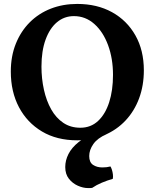

<svg xmlns="http://www.w3.org/2000/svg" viewBox="-20 -705 787 977"><path d="M428 252Q403 252 376 240Q349 228 330.5 204.5Q312 181 312 145Q312 111 328.5 78.5Q345 46 380 18Q415 -10 471 -29L522 -22Q476 -2 455 28Q434 58 434 89Q434 121 453.5 134Q473 147 501 147Q524 147 542 142Q546 148 549.5 159Q553 170 554.5 182.5Q556 195 554 205Q526 213 498.5 224.5Q471 236 449 251Q443 252 438.5 252Q434 252 428 252ZM373 9Q269 9 193.5 -36Q118 -81 76.5 -159.5Q35 -238 35 -341Q35 -419 60.5 -482.5Q86 -546 131.5 -591.5Q177 -637 238.5 -661Q300 -685 373 -685Q474 -685 550 -643Q626 -601 669 -525Q712 -449 712 -347Q712 -270 688 -205Q664 -140 619 -92Q574 -44 511.5 -17.5Q449 9 373 9ZM389 -55Q442 -55 479 -89.5Q516 -124 535.5 -184.5Q555 -245 555 -324Q555 -407 530 -475Q505 -543 460 -583Q415 -623 356 -623Q307 -623 270 -592Q233 -561 212 -503.5Q191 -446 191 -366Q191 -305 203.5 -248.5Q216 -192 240.5 -148.5Q265 -105 302 -80Q339 -55 389 -55Z"/></svg>

Font: Vollkorn
Style: Bold
Weight: 700
Designer: Friedrich Althausen
Foundry: Friedrich Althausen
Version: Version 5.000